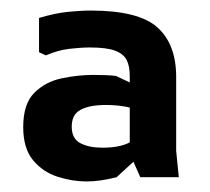

<svg xmlns="http://www.w3.org/2000/svg" viewBox="-20 -729 398 364"><path d="M246 -393 226 -438V-585Q226 -604 220 -615.5Q214 -627 198 -633Q182 -639 150 -639Q134 -639 112 -636.5Q90 -634 67 -624L54 -630V-695Q84 -704 108.5 -706.5Q133 -709 152 -709Q243 -709 278.5 -677Q314 -645 314 -583V-443L319 -393ZM144 -385Q117 -385 89 -394Q61 -403 42.5 -425.5Q24 -448 24 -488Q24 -532 45 -553Q66 -574 97 -580.5Q128 -587 157 -587Q170 -587 181 -586.5Q192 -586 200 -585L257 -558V-514Q238 -523 219.5 -526.5Q201 -530 181 -530Q150 -530 133 -521Q116 -512 116 -489Q116 -466 132.5 -457.5Q149 -449 174 -449Q211 -449 230 -461.5Q249 -474 259 -491L262 -449L201 -393Q185 -389 171 -387Q157 -385 144 -385Z"/></svg>

Font: AR One Sans
Style: Bold
Weight: 700
Designer: Niteesh Yadav
Foundry: Niteesh Yadav
Version: Version 1.001;gftools[0.9.33]